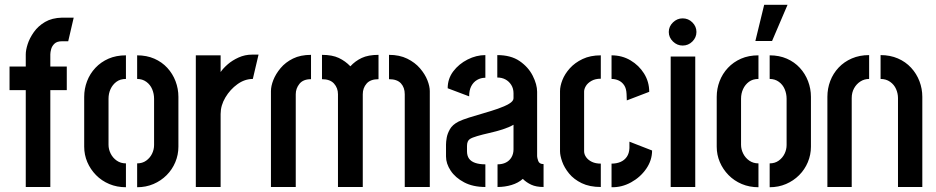

<svg xmlns="http://www.w3.org/2000/svg" viewBox="-20 -784 3926 805"><path d="M88 0V-406H20V-505H88V-556Q88 -574 96 -599Q104 -624 122 -649.5Q140 -675 169 -692Q198 -709 240 -710H289L266 -611H240Q219 -611 208.5 -601Q198 -591 194.5 -578Q191 -565 191 -556V-505H260V-406H191V0Z M508 1Q470 1 438 -12.5Q406 -26 382.5 -50Q359 -74 346 -104.5Q333 -135 333 -169V-378Q333 -412 345 -443.5Q357 -475 380 -499.5Q403 -524 435 -538Q467 -552 508 -552V-453Q484 -453 468 -441Q452 -429 443.5 -410.5Q435 -392 435 -370V-177Q435 -158 444 -140Q453 -122 469.5 -110.5Q486 -99 508 -99ZM555 1V-99Q577 -99 593 -110.5Q609 -122 617.5 -139.5Q626 -157 626 -176V-370Q626 -391 618 -410Q610 -429 593.5 -441Q577 -453 555 -453V-552Q595 -552 627 -538Q659 -524 681.5 -499.5Q704 -475 716 -443.5Q728 -412 728 -378V-169Q728 -135 715 -104Q702 -73 678.5 -49.5Q655 -26 623.5 -12.5Q592 1 555 1Z M801 0V-552H905V-482Q916 -498 935 -514.5Q954 -531 980.5 -543Q1007 -555 1037 -555Q1044 -555 1050.5 -555Q1057 -555 1064 -555L1040 -453Q1006 -453 975.5 -431Q945 -409 925 -375.5Q905 -342 905 -306V0Z M1397 0V-389Q1397 -415 1380.5 -433.5Q1364 -452 1330 -452V-554Q1373 -554 1400.5 -541Q1428 -528 1449 -506Q1469 -528 1496.5 -541Q1524 -554 1567 -554V-452Q1533 -452 1517 -433.5Q1501 -415 1501 -389V0ZM1116 0V-402Q1116 -423 1126 -448.5Q1136 -474 1156.5 -498.5Q1177 -523 1208.5 -538.5Q1240 -554 1284 -554V-452Q1251 -452 1235.5 -432.5Q1220 -413 1220 -389V0ZM1677 0V-389Q1677 -417 1661 -434.5Q1645 -452 1611 -452V-554Q1655 -554 1687.5 -538Q1720 -522 1741 -497.5Q1762 -473 1772 -447.5Q1782 -422 1782 -402V0Z M2015 0Q1963 0 1926 -19.5Q1889 -39 1869.5 -68.5Q1850 -98 1850 -128V-178Q1850 -190 1853 -207Q1856 -224 1866.5 -242.5Q1877 -261 1902 -274Q1918 -282 1946.5 -291Q1975 -300 2006.5 -309Q2038 -318 2067 -328Q2096 -338 2114.5 -349Q2133 -360 2133 -372V-393Q2133 -413 2123.5 -428Q2114 -443 2099 -451Q2084 -459 2065 -459V-553Q2122 -553 2158.5 -528Q2195 -503 2213.5 -466.5Q2232 -430 2232 -399V-129Q2232 -123 2236.5 -109.5Q2241 -96 2259 -96V0Q2228 0 2207.5 -9.5Q2187 -19 2172 -34Q2153 -17 2125 -8.5Q2097 0 2066 0V-95Q2086 -95 2101 -102.5Q2116 -110 2124.5 -124.5Q2133 -139 2133 -158V-261Q2114 -250 2087.5 -241.5Q2061 -233 2032 -226.5Q2003 -220 1981 -213.5Q1959 -207 1950 -201Q1938 -193 1938 -172V-150Q1938 -131 1946.5 -119Q1955 -107 1972.5 -101Q1990 -95 2015 -95ZM1947 -380 1857 -414Q1857 -454 1880.5 -485Q1904 -516 1940.5 -534.5Q1977 -553 2015 -553V-458Q1996 -458 1980.5 -449Q1965 -440 1956 -423Q1947 -406 1947 -380Z M2499 0Q2452 0 2419 -16Q2386 -32 2366 -56.5Q2346 -81 2337 -106.5Q2328 -132 2328 -150V-402Q2328 -423 2338 -448.5Q2348 -474 2369 -497.5Q2390 -521 2422.5 -536.5Q2455 -552 2499 -552V-454Q2476 -454 2460 -445Q2444 -436 2436.5 -423.5Q2429 -411 2429 -400V-150Q2429 -137 2437.5 -125Q2446 -113 2461.5 -105.5Q2477 -98 2499 -98ZM2544 1V-98Q2565 -98 2581.5 -105Q2598 -112 2608 -126.5Q2618 -141 2619 -163V-190L2714 -153Q2714 -112 2689.5 -76.5Q2665 -41 2626 -19.5Q2587 2 2544 1ZM2608 -363 2607 -390Q2606 -413 2597 -426.5Q2588 -440 2574 -446.5Q2560 -453 2544 -453V-552Q2588 -552 2623.5 -531Q2659 -510 2680.5 -475.5Q2702 -441 2702 -399Z M2792 0V-547H2895V0ZM2842 -593Q2819 -593 2801.5 -610Q2784 -627 2784 -650Q2784 -673 2801.5 -690Q2819 -707 2842 -707Q2866 -707 2883 -690Q2900 -673 2900 -650Q2900 -627 2883 -610Q2866 -593 2842 -593Z M3147 -612 3184 -764H3282L3217 -612ZM3160 1Q3122 1 3090 -12.5Q3058 -26 3034.5 -50Q3011 -74 2998 -104.5Q2985 -135 2985 -169V-378Q2985 -412 2997 -443.5Q3009 -475 3032 -499.5Q3055 -524 3087 -538Q3119 -552 3160 -552V-453Q3136 -453 3120 -441Q3104 -429 3095.5 -410.5Q3087 -392 3087 -370V-177Q3087 -158 3096 -140Q3105 -122 3121.5 -110.5Q3138 -99 3160 -99ZM3207 1V-99Q3229 -99 3245 -110.5Q3261 -122 3269.5 -139.5Q3278 -157 3278 -176V-370Q3278 -391 3270 -410Q3262 -429 3245.5 -441Q3229 -453 3207 -453V-552Q3247 -552 3279 -538Q3311 -524 3333.5 -499.5Q3356 -475 3368 -443.5Q3380 -412 3380 -378V-169Q3380 -135 3367 -104Q3354 -73 3330.5 -49.5Q3307 -26 3275.5 -12.5Q3244 1 3207 1Z M3449 -378Q3449 -413 3461 -444.5Q3473 -476 3496 -500.5Q3519 -525 3551.5 -539Q3584 -553 3624 -553V-453Q3604 -453 3587.5 -442.5Q3571 -432 3561 -414Q3551 -396 3551 -373V0H3449ZM3745 -373Q3745 -392 3737 -410.5Q3729 -429 3712 -441Q3695 -453 3672 -453V-553Q3712 -553 3744.5 -539Q3777 -525 3800 -500Q3823 -475 3835 -443.5Q3847 -412 3847 -378V0H3745Z"/></svg>

Font: Stick No Bills SemiBold
Style: Regular
Weight: 600
Designer: Kosala Senevirathne, Siva Puranthara, Lasantha Premarathna, Tharique Azeez
Foundry: mooniak
Version: Version 2.000